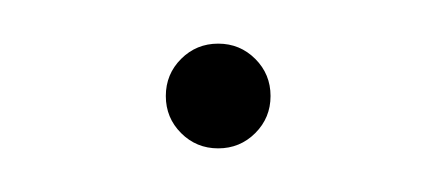

<svg xmlns="http://www.w3.org/2000/svg" viewBox="-20 -313 200 88"><path d="M63 -286Q70 -293 80 -293Q90 -293 97 -286Q104 -279 104 -269Q104 -259 97 -252Q90 -245 80 -245Q70 -245 63 -252Q56 -259 56 -269Q56 -279 63 -286Z"/></svg>

Font: Spartan MB
Style: Regular
Weight: 250
Designer: Matt Bailey
Foundry: Matt Bailey
Version: Version 1.000